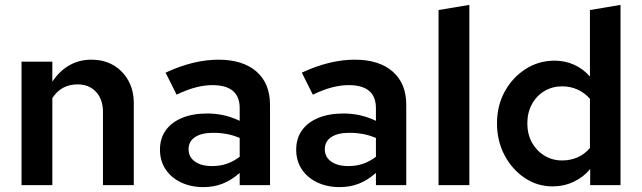

<svg xmlns="http://www.w3.org/2000/svg" viewBox="-20 -757 2625 785"><path d="M68 0V-505H194V-423Q223 -467 263.5 -490Q304 -513 353 -513Q405 -513 443.5 -490.5Q482 -468 504.5 -428Q527 -388 527 -335V0H401V-299Q401 -351 372.5 -381.5Q344 -412 297 -412Q265 -412 239 -398.5Q213 -385 194 -356V0Z M812 8Q760 8 719.5 -11.5Q679 -31 656.5 -65.5Q634 -100 634 -145Q634 -191 657.5 -224Q681 -257 724.5 -275Q768 -293 828 -293Q861 -293 893.5 -286Q926 -279 960 -263V-315Q960 -362 932 -385.5Q904 -409 848 -409Q817 -409 781.5 -400Q746 -391 702 -370L657 -460Q771 -513 873 -513Q973 -513 1028.5 -464.5Q1084 -416 1084 -328V0H960V-50Q926 -20 890 -6Q854 8 812 8ZM751 -147Q751 -115 777 -96.5Q803 -78 847 -78Q880 -78 907.5 -87.5Q935 -97 960 -116V-193Q934 -204 907.5 -209Q881 -214 851 -214Q804 -214 777.5 -196.5Q751 -179 751 -147Z M1369 8Q1317 8 1276.5 -11.5Q1236 -31 1213.5 -65.5Q1191 -100 1191 -145Q1191 -191 1214.5 -224Q1238 -257 1281.5 -275Q1325 -293 1385 -293Q1418 -293 1450.5 -286Q1483 -279 1517 -263V-315Q1517 -362 1489 -385.5Q1461 -409 1405 -409Q1374 -409 1338.5 -400Q1303 -391 1259 -370L1214 -460Q1328 -513 1430 -513Q1530 -513 1585.5 -464.5Q1641 -416 1641 -328V0H1517V-50Q1483 -20 1447 -6Q1411 8 1369 8ZM1308 -147Q1308 -115 1334 -96.5Q1360 -78 1404 -78Q1437 -78 1464.5 -87.5Q1492 -97 1517 -116V-193Q1491 -204 1464.5 -209Q1438 -214 1408 -214Q1361 -214 1334.5 -196.5Q1308 -179 1308 -147Z M1773 0V-716L1899 -737V0Z M2239 5Q2176 5 2124.5 -30Q2073 -65 2042.5 -123Q2012 -181 2012 -253Q2012 -325 2043.5 -382.5Q2075 -440 2128.5 -474.5Q2182 -509 2248 -509Q2290 -509 2327 -492.5Q2364 -476 2392 -444V-716L2517 -737V0H2393V-66Q2366 -33 2326 -14Q2286 5 2239 5ZM2278 -101Q2313 -101 2342 -114Q2371 -127 2392 -152V-353Q2370 -378 2341 -391Q2312 -404 2278 -404Q2238 -404 2205.5 -384.5Q2173 -365 2154.5 -330.5Q2136 -296 2136 -253Q2136 -209 2154.5 -175Q2173 -141 2205.5 -121Q2238 -101 2278 -101Z"/></svg>

Font: Red Hat Text SemiBold
Style: Regular
Weight: 600
Designer: Pentagram, MCKL
Foundry: MCKL
Version: Version 1.030